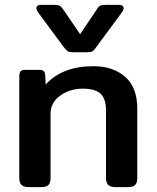

<svg xmlns="http://www.w3.org/2000/svg" viewBox="-20 -766 642 786"><path d="M241 -573 137 -714Q129 -725 129 -733Q129 -746 147 -746H200Q217 -746 224 -742.5Q231 -739 239 -727L308 -626L376 -727Q383 -739 390 -742.5Q397 -746 415 -746H467Q486 -746 486 -733Q486 -723 478 -714L374 -573Q365 -560 358.5 -556Q352 -552 336 -552H279Q263 -552 257.5 -556Q252 -560 241 -573ZM59 -36V-453Q59 -468 64 -474Q69 -480 85 -480H142Q164 -480 165 -460L167 -420Q235 -495 362 -495Q443 -495 492.5 -451.5Q542 -408 542 -321V-36Q542 -18 533.5 -9Q525 0 505 0H452Q432 0 423 -9Q414 -18 414 -36V-313Q414 -362 391.5 -382.5Q369 -403 319 -403Q266 -403 226.5 -374.5Q187 -346 187 -301V-36Q187 -18 178.5 -9Q170 0 149 0H97Q77 0 68 -9Q59 -18 59 -36Z"/></svg>

Font: Mitr
Style: Regular
Weight: 400
Designer: Thanarat Vachiruckul
Foundry: Cadson Demak
Version: Version 1.002